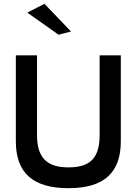

<svg xmlns="http://www.w3.org/2000/svg" viewBox="-20 -983 711 1006"><path d="M352 -818 213 -963 123 -917 287 -801ZM502 -693V-275C502 -156 453 -106 339 -106C226 -106 174 -156 174 -275V-693H63V-243C63 -79 150 3 339 3C526 3 613 -79 613 -243V-693Z"/></svg>

Font: Bluebird
Style: LiExt
Weight: 300
Designer: Jasper
Foundry: Cannot Into Space Fonts
Version: Version 0.98